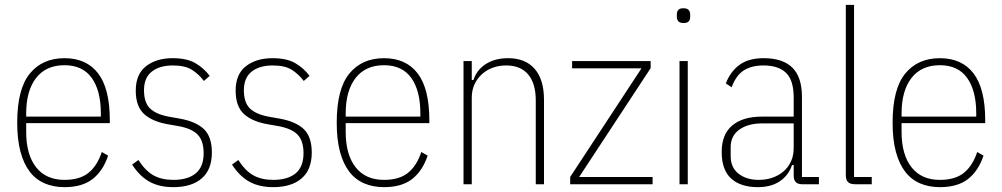

<svg xmlns="http://www.w3.org/2000/svg" viewBox="-20 -760 4135 792"><path d="M246 12Q201 12 164.5 -3.5Q128 -19 103 -51.5Q78 -84 64.5 -134Q51 -184 51 -254Q51 -393 103 -456.5Q155 -520 246 -520Q337 -520 385 -457Q433 -394 433 -264V-252H88V-216Q88 -122 129 -70Q170 -18 246 -18Q309 -18 345 -47Q381 -76 400 -133L426 -118Q405 -55 362 -21.5Q319 12 246 12ZM246 -491Q170 -491 129 -438.5Q88 -386 88 -292V-279H396V-292Q396 -386 358.5 -438.5Q321 -491 246 -491Z M695 12Q638 12 597.5 -10Q557 -32 525 -81L551 -100Q580 -55 613.5 -36.5Q647 -18 695 -18Q755 -18 787.5 -45Q820 -72 820 -128Q820 -179 795.5 -204.5Q771 -230 715 -240L675 -247Q609 -258 574.5 -289.5Q540 -321 540 -386Q540 -454 582.5 -487Q625 -520 692 -520Q751 -520 786 -499.5Q821 -479 845 -447L821 -426Q801 -453 772.5 -471.5Q744 -490 693 -490Q638 -490 606 -464.5Q574 -439 574 -388Q574 -337 599 -312.5Q624 -288 680 -278L720 -271Q788 -259 821 -227.5Q854 -196 854 -131Q854 -60 812 -24Q770 12 695 12Z M1107 12Q1050 12 1009.5 -10Q969 -32 937 -81L963 -100Q992 -55 1025.5 -36.5Q1059 -18 1107 -18Q1167 -18 1199.5 -45Q1232 -72 1232 -128Q1232 -179 1207.5 -204.5Q1183 -230 1127 -240L1087 -247Q1021 -258 986.5 -289.5Q952 -321 952 -386Q952 -454 994.5 -487Q1037 -520 1104 -520Q1163 -520 1198 -499.5Q1233 -479 1257 -447L1233 -426Q1213 -453 1184.5 -471.5Q1156 -490 1105 -490Q1050 -490 1018 -464.5Q986 -439 986 -388Q986 -337 1011 -312.5Q1036 -288 1092 -278L1132 -271Q1200 -259 1233 -227.5Q1266 -196 1266 -131Q1266 -60 1224 -24Q1182 12 1107 12Z M1564 12Q1519 12 1482.5 -3.5Q1446 -19 1421 -51.5Q1396 -84 1382.5 -134Q1369 -184 1369 -254Q1369 -393 1421 -456.5Q1473 -520 1564 -520Q1655 -520 1703 -457Q1751 -394 1751 -264V-252H1406V-216Q1406 -122 1447 -70Q1488 -18 1564 -18Q1627 -18 1663 -47Q1699 -76 1718 -133L1744 -118Q1723 -55 1680 -21.5Q1637 12 1564 12ZM1564 -491Q1488 -491 1447 -438.5Q1406 -386 1406 -292V-279H1714V-292Q1714 -386 1676.5 -438.5Q1639 -491 1564 -491Z M1892 0V-508H1926V-430H1933Q1946 -471 1983.5 -495.5Q2021 -520 2076 -520Q2147 -520 2185.5 -476Q2224 -432 2224 -348V0H2190V-347Q2190 -415 2159 -452.5Q2128 -490 2068 -490Q2039 -490 2013.5 -481Q1988 -472 1968.5 -454.5Q1949 -437 1937.5 -412.5Q1926 -388 1926 -357V0Z M2332 0V-30L2626 -478H2340V-508H2664V-479L2369 -30H2672V0Z M2800 -665Q2785 -665 2778.5 -672Q2772 -679 2772 -690V-701Q2772 -712 2778 -719Q2784 -726 2799 -726Q2814 -726 2820.5 -719Q2827 -712 2827 -701V-690Q2827 -679 2821 -672Q2815 -665 2800 -665ZM2783 -508H2817V0H2783Z M3289 0Q3254 0 3254 -35V-79H3247Q3233 -37 3197 -12.5Q3161 12 3106 12Q3035 12 2996 -23.5Q2957 -59 2957 -133Q2957 -206 3000.5 -242.5Q3044 -279 3124 -279H3254V-357Q3254 -429 3222.5 -459.5Q3191 -490 3129 -490Q3080 -490 3048 -469.5Q3016 -449 2998 -400L2974 -416Q2993 -465 3030.5 -492.5Q3068 -520 3130 -520Q3209 -520 3248.5 -481Q3288 -442 3288 -361V-30H3358V0ZM3110 -18Q3140 -18 3166 -27Q3192 -36 3211.5 -52.5Q3231 -69 3242.5 -93.5Q3254 -118 3254 -150V-251H3124Q3066 -251 3030 -225.5Q2994 -200 2994 -153V-116Q2994 -69 3026.5 -43.5Q3059 -18 3110 -18Z M3508 0Q3487 0 3478 -9Q3469 -18 3469 -39V-740H3503V-30H3576V0Z M3857 12Q3812 12 3775.5 -3.5Q3739 -19 3714 -51.5Q3689 -84 3675.5 -134Q3662 -184 3662 -254Q3662 -393 3714 -456.5Q3766 -520 3857 -520Q3948 -520 3996 -457Q4044 -394 4044 -264V-252H3699V-216Q3699 -122 3740 -70Q3781 -18 3857 -18Q3920 -18 3956 -47Q3992 -76 4011 -133L4037 -118Q4016 -55 3973 -21.5Q3930 12 3857 12ZM3857 -491Q3781 -491 3740 -438.5Q3699 -386 3699 -292V-279H4007V-292Q4007 -386 3969.5 -438.5Q3932 -491 3857 -491Z"/></svg>

Font: IBM Plex Sans Condensed ExtraLight
Style: Regular
Weight: 200
Width: 3
Designer: Mike Abbink, Paul van der Laan, Pieter van Rosmalen
Foundry: Bold Monday
Version: Version 1.3